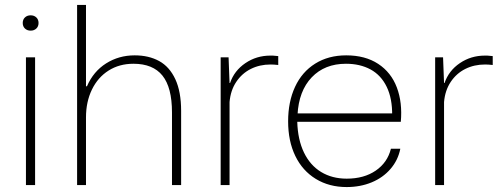

<svg xmlns="http://www.w3.org/2000/svg" viewBox="-20 -749 2036 777"><path d="M85 -517H122V0H85ZM72 -656Q72 -670 81 -678.5Q90 -687 104 -687Q118 -687 127 -678.5Q136 -670 136 -656Q136 -642 127 -633.5Q118 -625 104 -625Q90 -625 81 -633.5Q72 -642 72 -656Z M292 -729H328V-400H332Q358 -460 409.5 -492.5Q461 -525 525 -525Q582 -525 624 -502Q666 -479 689.5 -428.5Q713 -378 713 -300V0H676V-294Q676 -395 637.5 -443Q599 -491 520 -491Q463 -491 419.5 -463.5Q376 -436 352 -386.5Q328 -337 328 -274V0H292Z M873 -517H905L909 -413H911Q928 -463 973 -493.5Q1018 -524 1074 -524Q1079 -524 1084 -524Q1095 -523 1106 -522V-486Q1088 -488 1075 -488Q1031 -488 995 -470Q959 -452 936 -417.5Q913 -383 909 -336V0H873Z M1146 -258Q1146 -337 1174 -397.5Q1202 -458 1255.5 -491.5Q1309 -525 1381 -525Q1458 -525 1510.5 -490.5Q1563 -456 1586 -395Q1609 -334 1602 -256H1183Q1185 -184 1210 -132Q1235 -80 1279.5 -53Q1324 -26 1383 -26Q1453 -26 1500.5 -58.5Q1548 -91 1562 -147H1600Q1591 -101 1560.5 -65.5Q1530 -30 1484 -11Q1438 8 1383 8Q1312 8 1258 -25Q1204 -58 1175 -118Q1146 -178 1146 -258ZM1179 -290H1572L1567 -281Q1568 -350 1545 -397.5Q1522 -445 1479.5 -468Q1437 -491 1380 -491Q1294 -491 1241.5 -436Q1189 -381 1184 -284Z M1741 -517H1773L1777 -413H1779Q1796 -463 1841 -493.5Q1886 -524 1942 -524Q1947 -524 1952 -524Q1963 -523 1974 -522V-486Q1956 -488 1943 -488Q1899 -488 1863 -470Q1827 -452 1804 -417.5Q1781 -383 1777 -336V0H1741Z"/></svg>

Font: Mona Sans VF XLt
Style: Regular
Weight: 200
Designer: Deni Anggara
Foundry: GitHub
Version: Version 2.000;Glyphs 3.2.3 (3260)